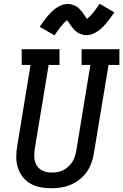

<svg xmlns="http://www.w3.org/2000/svg" viewBox="-20 -998 658 1026"><path d="M254 8Q224 8 195.5 2.5Q167 -3 142.5 -17Q118 -31 101 -53Q84 -75 75.5 -102Q67 -129 67 -158.5Q67 -188 72 -217L143 -651H96V-735H298V-651H240L166 -204Q162 -180 163.5 -156Q165 -132 177 -113Q189 -94 210 -85Q231 -76 255 -76Q255 -76 255.5 -76Q256 -76 256 -76Q271 -76 286.5 -78.5Q302 -81 316.5 -88Q331 -95 343.5 -106Q356 -117 365 -130.5Q374 -144 379 -159Q384 -174 387 -189L463 -651H416V-735H618V-651H560L481 -175Q477 -150 467.5 -124.5Q458 -99 442 -77Q426 -55 404 -38Q382 -21 357 -10.5Q332 0 305.5 4Q279 8 254 8ZM271 -809 192 -855Q204 -873 215 -887.5Q226 -902 236.5 -914Q247 -926 257 -936Q267 -946 281 -955.5Q295 -965 310.5 -971Q326 -977 341 -977Q351 -977 359.5 -975Q368 -973 376.5 -969.5Q385 -966 391.5 -961.5Q398 -957 405 -950Q412 -943 417 -936.5Q422 -930 426.5 -923.5Q431 -917 436 -909.5Q441 -902 445 -897Q460 -909 476 -928Q492 -947 512 -978L591 -932Q579 -914 568 -899.5Q557 -885 547 -873Q537 -861 526.5 -851Q516 -841 502.5 -831.5Q489 -822 473.5 -816Q458 -810 442 -810Q433 -810 424.5 -812Q416 -814 407.5 -817.5Q399 -821 392.5 -825.5Q386 -830 379 -837Q372 -844 366.5 -850.5Q361 -857 357 -863.5Q353 -870 347.5 -877.5Q342 -885 338 -890Q323 -878 307.5 -859Q292 -840 271 -809Z"/></svg>

Font: Iosevka Slab Medium Extended
Style: Italic
Weight: 500
Width: 7
Italic angle: -9°
Monospace: yes
Designer: Belleve Invis
Foundry: Belleve Invis
Version: Version 11.1.0; ttfautohint (v1.8.3)